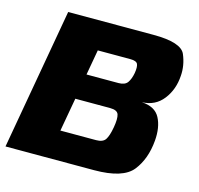

<svg xmlns="http://www.w3.org/2000/svg" viewBox="-112 -781 918 887"><g transform="rotate(15 347.5 -337.5)"><path d="M-11.5 0H412Q550 0 595.5 -57.8Q641 -115.5 648.5 -204.5Q654 -269.5 631 -313.2Q608 -357 544 -360.5Q608 -362.5 645.2 -410.5Q682.5 -458.5 686.5 -525Q690.5 -575 669.5 -625Q648.5 -675 515.5 -675H107.5ZM214.5 -136.5 243 -296.5H409Q444 -296.5 450.2 -277Q456.5 -257.5 449 -215Q441.5 -172.5 429.5 -154.5Q417.5 -136.5 385.5 -136.5ZM264 -418 285.5 -539H441Q470.5 -539 476.5 -525.5Q482.5 -512 477.5 -482Q472 -452.5 459.8 -435.2Q447.5 -418 417 -418Z"/></g></svg>

Font: Anybody UltraCondensed Thin ExtraBold
Style: Italic
Weight: 800
Italic angle: -10°
Version: Version 1.111